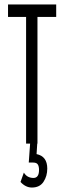

<svg xmlns="http://www.w3.org/2000/svg" viewBox="-20 -644 290 861"><path d="M97 0V-568H16V-624H232V-568H148V0ZM123 197Q95 197 72 172L87 130Q95 143 106 148.5Q117 154 130 154Q155 154 155 118Q155 102 149.5 93.5Q144 85 129 85H109L115 0H147L144 47Q192 57 192 112Q192 146 175 171.5Q158 197 123 197Z"/></svg>

Font: Inconsolata UltraCondensed
Style: Regular
Weight: 400
Width: 1
Monospace: yes
Designer: Raph Levien, Cyreal, Brenton Simpson
Foundry: Raph Levien, Cyreal, Google
Version: Version 3.001; ttfautohint (v1.8.2.53-6de2)